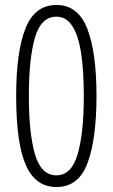

<svg xmlns="http://www.w3.org/2000/svg" viewBox="-20 -744 454 772"><path d="M368 -359Q368 -185 332 -88.5Q296 8 207 8Q123 8 84 -80Q45 -168 45 -358Q45 -536 82.5 -630Q120 -724 207 -724Q294 -724 331 -628.5Q368 -533 368 -359ZM96 -358Q96 -209 120.5 -124Q145 -39 207 -39Q267 -39 292 -123.5Q317 -208 317 -358Q317 -456 306.5 -527.5Q296 -599 271.5 -638Q247 -677 207 -677Q145 -677 120.5 -592.5Q96 -508 96 -358Z"/></svg>

Font: Noto Sans Sinhala UI ExtraCondensed Light
Style: Regular
Weight: 300
Width: 2
Designer: Jelle Bosma - Monotype Design Team
Foundry: Monotype Imaging Inc.
Version: Version 2.006; ttfautohint (v1.8.4.7-5d5b)